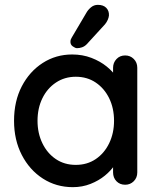

<svg xmlns="http://www.w3.org/2000/svg" viewBox="-20 -763 656 793"><path d="M497 -534Q518 -534 532.5 -519.5Q547 -505 547 -483V-51Q547 -29 532.5 -14.5Q518 0 497 0Q475 0 461 -14.5Q447 -29 447 -51V-123L467 -120Q467 -102 452.5 -80Q438 -58 413 -37.5Q388 -17 354 -3.5Q320 10 281 10Q212 10 157 -25.5Q102 -61 70 -123Q38 -185 38 -264Q38 -345 70 -406.5Q102 -468 156.5 -503Q211 -538 278 -538Q321 -538 357.5 -524Q394 -510 421 -488Q448 -466 463 -441.5Q478 -417 478 -395L447 -392V-483Q447 -504 461 -519Q475 -534 497 -534ZM293 -82Q340 -82 375.5 -106Q411 -130 431 -171.5Q451 -213 451 -264Q451 -316 431 -357Q411 -398 375.5 -422Q340 -446 293 -446Q247 -446 211 -422Q175 -398 155 -357Q135 -316 135 -264Q135 -213 155 -171.5Q175 -130 210.5 -106Q246 -82 293 -82ZM298 -564Q291 -564 280.5 -571.5Q270 -579 271 -592Q271 -600 277 -609L336 -709Q343 -722 355.5 -732.5Q368 -743 384 -743Q407 -743 419 -730.5Q431 -718 430 -699Q429 -690 425 -681Q421 -672 414 -663L338 -580Q329 -571 318.5 -567.5Q308 -564 298 -564Z"/></svg>

Font: Quicksand SemiBold
Style: Regular
Weight: 600
Designer: Andrew Paglinawan
Foundry: Andrew Paglinawan
Version: Version 3.004